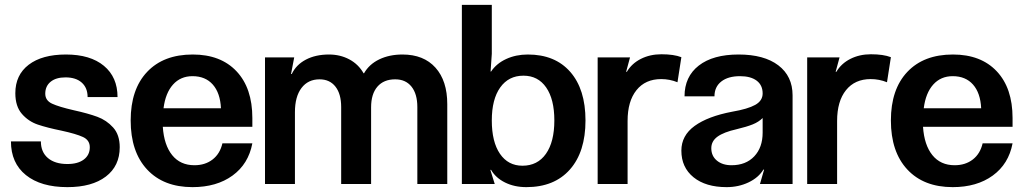

<svg xmlns="http://www.w3.org/2000/svg" viewBox="-20 -756 4203 789"><path d="M463 -357H340Q340 -395 316 -416.5Q292 -438 249 -438Q210 -438 188 -420Q166 -402 166 -371Q166 -343 194 -330Q222 -317 283 -303Q342 -290 380 -276Q418 -262 445 -232Q472 -202 472 -151Q472 -74 415 -30.5Q358 13 257 13Q148 13 86.5 -36.5Q25 -86 25 -175H148Q148 -131 177 -106.5Q206 -82 257 -82Q300 -82 324.5 -100.5Q349 -119 349 -151Q349 -180 321 -193Q293 -206 233 -219Q174 -231 135.5 -244Q97 -257 70 -288Q43 -319 43 -373Q43 -448 98 -490Q153 -532 251 -532Q351 -532 407 -485.5Q463 -439 463 -357Z M771 13Q652 13 584.5 -59.5Q517 -132 517 -261Q517 -389 584.5 -460.5Q652 -532 772 -532Q887 -532 952 -463Q1017 -394 1017 -271V-235H649Q654 -160 687.5 -118.5Q721 -77 779 -77Q823 -77 853.5 -100.5Q884 -124 894 -167H1017Q1001 -82 935.5 -34.5Q870 13 771 13ZM888 -311Q885 -374 854.5 -408.5Q824 -443 771 -443Q722 -443 691 -408.5Q660 -374 652 -311Z M1069 0V-520H1189L1176 -452H1179Q1197 -490 1237 -511Q1277 -532 1332 -532Q1378 -532 1415.5 -512Q1453 -492 1474 -455H1476Q1497 -492 1538.5 -512Q1580 -532 1634 -532Q1721 -532 1769.5 -478Q1818 -424 1818 -328V0H1695V-316Q1695 -370 1671 -400Q1647 -430 1604 -430Q1557 -430 1531 -400Q1505 -370 1505 -315V0H1382V-316Q1382 -370 1358.5 -400Q1335 -430 1293 -430Q1246 -430 1219 -394.5Q1192 -359 1192 -295V0Z M1998 -58H1995L2013 0H1878V-736H2001V-535L1996 -462H1998Q2020 -495 2060 -513.5Q2100 -532 2149 -532Q2261 -532 2323.5 -460.5Q2386 -389 2386 -261Q2386 -132 2322 -59.5Q2258 13 2143 13Q2094 13 2055.5 -6Q2017 -25 1998 -58ZM2127 -75Q2189 -75 2223.5 -124Q2258 -173 2258 -261Q2258 -348 2224.5 -396.5Q2191 -445 2131 -445Q2070 -445 2035.5 -396.5Q2001 -348 2001 -261Q2001 -173 2034.5 -124Q2068 -75 2127 -75Z M2436 0V-520H2569L2553 -461H2556Q2576 -495 2613.5 -514Q2651 -533 2698 -533Q2749 -533 2780 -521L2764 -418Q2732 -431 2697 -431Q2632 -431 2595.5 -385.5Q2559 -340 2559 -259V0Z M2780 -137Q2780 -199 2834.5 -238.5Q2889 -278 2989 -297Q3053 -308 3083.5 -325Q3114 -342 3114 -372Q3114 -406 3089.5 -424.5Q3065 -443 3021 -443Q2972 -443 2944 -421Q2916 -399 2916 -360H2793Q2793 -441 2851.5 -486.5Q2910 -532 3015 -532Q3120 -532 3178.5 -487.5Q3237 -443 3237 -364V0H3103L3120 -59H3117Q3097 -26 3056 -6.5Q3015 13 2966 13Q2880 13 2830 -27.5Q2780 -68 2780 -137ZM2986 -77Q3045 -77 3079.5 -113.5Q3114 -150 3114 -211V-271Q3098 -255 3073.5 -245Q3049 -235 3007 -225Q2954 -213 2928.5 -194.5Q2903 -176 2903 -147Q2903 -115 2926 -96Q2949 -77 2986 -77Z M3297 0V-520H3430L3414 -461H3417Q3437 -495 3474.5 -514Q3512 -533 3559 -533Q3610 -533 3641 -521L3625 -418Q3593 -431 3558 -431Q3493 -431 3456.5 -385.5Q3420 -340 3420 -259V0Z M3895 13Q3776 13 3708.5 -59.5Q3641 -132 3641 -261Q3641 -389 3708.5 -460.5Q3776 -532 3896 -532Q4011 -532 4076 -463Q4141 -394 4141 -271V-235H3773Q3778 -160 3811.5 -118.5Q3845 -77 3903 -77Q3947 -77 3977.5 -100.5Q4008 -124 4018 -167H4141Q4125 -82 4059.5 -34.5Q3994 13 3895 13ZM4012 -311Q4009 -374 3978.5 -408.5Q3948 -443 3895 -443Q3846 -443 3815 -408.5Q3784 -374 3776 -311Z"/></svg>

Font: Non Bureau Medium
Style: Regular
Weight: 500
Designer: Jona Saucedo
Foundry: Non Foundry
Version: Version 1.000; ttfautohint (v1.8.4)